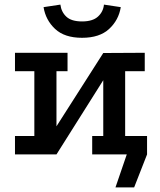

<svg xmlns="http://www.w3.org/2000/svg" viewBox="-20 -670 692 833"><path d="M481 143 530 0H429V-80H618V0L562 143ZM45 -441H273V-361H225V-122L428 -440L608 -441V-361H523V-80H608V0H380V-80H428V-322L225 0H45V-80H129V-361H45ZM336 -506Q260 -506 219 -544.5Q178 -583 169 -639L242 -650Q246 -618 268 -597.5Q290 -577 336 -577Q382 -577 405 -598Q428 -619 431 -650L504 -639Q495 -583 453.5 -544.5Q412 -506 336 -506Z"/></svg>

Font: Podkova SemiBold
Style: Regular
Weight: 600
Designer: Ilya Yudin
Foundry: Cyreal (www.cyreal.org)
Version: Version 2.103